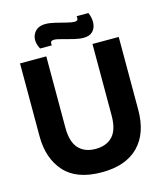

<svg xmlns="http://www.w3.org/2000/svg" viewBox="-123 -919 871 1024"><g transform="rotate(-15 312.5 -407.0)"><path d="M312 14Q174 14 107 -60.5Q40 -135 40 -258V-660H185V-266Q185 -188 218.5 -151.5Q252 -115 312 -115Q373 -115 406.5 -151Q440 -187 440 -266V-660H585V-258Q585 -128 515 -57Q445 14 312 14ZM404 -704Q380 -704 349 -711.5Q318 -719 290 -727Q262 -735 248 -735Q233 -735 229.5 -727Q226 -719 229 -709H164Q139 -757 158 -792.5Q177 -828 225 -828Q248 -828 278.5 -820.5Q309 -813 336.5 -806Q364 -799 378 -799Q393 -799 396 -806.5Q399 -814 397 -825H462Q475 -794 473 -766.5Q471 -739 454 -721.5Q437 -704 404 -704Z"/></g></svg>

Font: Bricolage Grotesque 48pt Bricolage Grotesque 48pt Regular
Style: Bold
Weight: 700
Designer: Mathieu Triay
Foundry: Atelier Triay
Version: Version 1.000; ttfautohint (v1.8.4.7-5d5b);gftools[0.9.32]